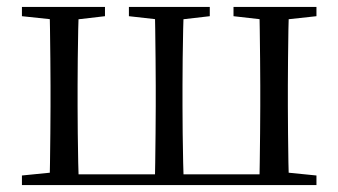

<svg xmlns="http://www.w3.org/2000/svg" viewBox="-20 -536 980 556"><path d="M123.1 0Q124.3 -24.4 124.8 -65.3Q125.3 -106.3 125.8 -150.3Q126.3 -194.3 126.3 -228.5V-288.3Q126.3 -321.7 125.8 -365.7Q125.3 -409.7 124.8 -450.7Q124.3 -491.8 123.1 -516H208.4Q207.4 -491.8 206.5 -450.7Q205.7 -409.7 205.2 -365.7Q204.7 -321.7 204.7 -288.3V-228.5Q204.7 -194.3 205.2 -150.3Q205.7 -106.3 206.5 -65.3Q207.4 -24.4 208.4 0ZM427.8 0Q429 -24.4 429.5 -65.3Q430 -106.3 430.5 -150.3Q431 -194.3 431 -228.5V-288.3Q431 -321.7 430.5 -365.7Q430 -409.7 429.5 -450.7Q429 -491.8 427.8 -516H512.3Q511.3 -491.8 510.4 -450.7Q509.5 -409.7 509 -365.7Q508.5 -321.7 508.5 -288.3V-228.5Q508.5 -194.3 509 -150.3Q509.5 -106.3 510.4 -65.3Q511.3 -24.4 512.3 0ZM730.7 0Q731.7 -24.4 732.2 -65.3Q732.7 -106.3 733.2 -150.3Q733.7 -194.3 733.7 -228.5V-288.3Q733.7 -321.7 733.2 -365.7Q732.7 -409.7 732.2 -450.7Q731.7 -491.8 730.7 -516H816.9Q815.9 -491.8 815.2 -450.7Q814.6 -409.7 814.1 -365.7Q813.6 -321.7 813.6 -288.3V-228.5Q813.6 -194.3 814.1 -150.3Q814.6 -106.3 815.2 -65.3Q815.9 -24.4 816.9 0ZM43.5 -489.1V-516H284V-489.1L183.5 -477.4H153.5ZM353.3 -489.1V-516H587.5V-489.1L486.1 -477.4H457.2ZM656.2 -489.1V-516H896.4V-489.1L789 -477.4H758.5ZM43.5 0V-27.8L151.7 -38.6H166.8V0ZM772.4 0V-38.6H789L896.4 -27.8V0ZM166.8 0V-31.1H772.4V0Z"/></svg>

Font: Noto Serif KR ExtraLight
Style: Regular
Weight: 200
Designer: Ryoko NISHIZUKA 西塚涼子 (kana & ideographs); Frank Grießhammer (Latin, Greek & Cyrillic); Wenlong ZHANG 张文龙 (bopomofo); San
Foundry: Adobe
Version: Version 2.002-H1;hotconv 1.1.0;makeotfexe 2.6.0